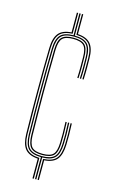

<svg xmlns="http://www.w3.org/2000/svg" viewBox="-123 -848 531 895"><g transform="rotate(15 142.5 -400.0)"><path d="M143.8 0V-105.8Q99.8 -106.5 81.5 -126.2Q63.2 -146 62 -192.2Q61 -242.8 60.5 -294.8Q60 -346.8 60 -399.2Q60 -451.8 60.5 -503.9Q61 -556 62 -606.5Q63 -654 81.4 -673.8Q99.8 -693.5 143.8 -694V-800H150V-694Q194.2 -693.5 212.6 -673.8Q231 -654 231.2 -607.5Q231.5 -587 231.6 -562.1Q231.8 -537.2 230.2 -506.8H224.2Q225.8 -537.5 225.5 -562.1Q225.2 -586.8 225.2 -607.2Q225 -652.2 207.5 -670.4Q190 -688.5 146.8 -688.5Q104 -688.5 86.6 -670.4Q69.2 -652.2 68 -606.5Q67 -556.5 66.5 -504.8Q66 -453 66 -400.6Q66 -348.2 66.5 -296.1Q67 -244 67.8 -192.8Q68.8 -147.5 86.4 -129.5Q104 -111.5 147 -111.5Q189.2 -111.5 206.5 -129.2Q223.8 -147 225.2 -192.5Q226 -213.2 225.9 -238.1Q225.8 -263 224.2 -294.5H230.2Q231.8 -263 232 -238.2Q232.2 -213.5 231.2 -192.2Q229.5 -145 211.5 -125.8Q193.5 -106.5 150 -105.8V0ZM131.5 0V-95.2Q88.2 -98.2 69.6 -121.1Q51 -144 49.8 -191.8Q48.8 -242.5 48.2 -294.6Q47.8 -346.8 47.8 -399.4Q47.8 -452 48.2 -504.2Q48.8 -556.5 49.8 -607.2Q50.8 -655.8 69.6 -678.8Q88.5 -701.8 131.5 -704.5V-800H137.8V-699.5Q94.2 -697.8 75.6 -676.4Q57 -655 55.8 -607Q54.8 -556.2 54.2 -504.1Q53.8 -452 53.8 -399.4Q53.8 -346.8 54.4 -294.6Q55 -242.5 55.8 -192Q56.8 -144.8 75.6 -123.5Q94.5 -102.2 137.8 -100.5V0ZM147 -117Q106.8 -117 91 -133.6Q75.2 -150.2 74 -193Q73 -243.8 72.5 -295.6Q72 -347.5 72 -399.8Q72 -452 72.6 -503.9Q73.2 -555.8 74 -606.2Q74.8 -649.5 90.8 -666.2Q106.8 -683 146.8 -683Q187 -683 203 -666.4Q219 -649.8 219 -607.2Q219.2 -587 219.4 -562.5Q219.5 -538 218 -506.8H212Q213.5 -538 213.2 -562.4Q213 -586.8 213 -607Q213 -647 198.6 -662.1Q184.2 -677.2 146.8 -677.2Q109.8 -677.2 95.5 -662Q81.2 -646.8 80.2 -606Q79.2 -555.5 78.8 -503.6Q78.2 -451.8 78.2 -399.5Q78.2 -347.2 78.9 -295.4Q79.5 -243.5 80.2 -193Q81 -153 95.4 -137.9Q109.8 -122.8 147 -122.8Q183.8 -122.8 197.8 -137.8Q211.8 -152.8 213 -193Q213.8 -213.5 213.6 -238.1Q213.5 -262.8 212 -294.5H218Q219.5 -262.8 219.6 -238Q219.8 -213.2 219 -192.8Q217.8 -149.8 202 -133.4Q186.2 -117 147 -117ZM236.5 -506.8Q237.8 -537.2 237.6 -562.1Q237.5 -587 237.5 -607.5Q237.2 -655 218.4 -676.4Q199.5 -697.8 156 -699.5V-800H162.2V-704.5Q205.2 -701.8 224.2 -678.9Q243.2 -656 243.5 -607.8Q243.8 -587 243.9 -562.1Q244 -537.2 242.5 -506.8ZM156 0V-100.5Q199 -102.2 217.4 -123.2Q235.8 -144.2 237.5 -192Q238.2 -213 238.1 -238.1Q238 -263.2 236.5 -294.5H242.5Q244 -263.5 244.1 -238.2Q244.2 -213 243.5 -191.8Q242 -144 223.6 -121.2Q205.2 -98.5 162.2 -95.5V0Z"/></g></svg>

Font: Big Shoulders Inline Display Thin ExtraLight
Style: Regular
Weight: 250
Version: Version 2.002